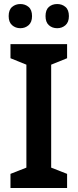

<svg xmlns="http://www.w3.org/2000/svg" viewBox="-20 -933 385 953"><path d="M313 0H32V-70L111 -101V-612L32 -644V-714H313V-644L234 -612V-101L313 -70ZM23 -853Q23 -884 40 -898.5Q57 -913 81 -913Q105 -913 122 -898.5Q139 -884 139 -853Q139 -823 122 -808Q105 -793 81 -793Q57 -793 40 -808Q23 -823 23 -853ZM206 -853Q206 -884 222.5 -898.5Q239 -913 264 -913Q288 -913 305 -898.5Q322 -884 322 -853Q322 -823 305 -808Q288 -793 264 -793Q239 -793 222.5 -808Q206 -823 206 -853Z"/></svg>

Font: Noto Sans Sinhala SemiCondensed SemiBold
Style: Regular
Weight: 600
Width: 4
Designer: Jelle Bosma - Monotype Design Team
Foundry: Monotype Imaging Inc.
Version: Version 2.006; ttfautohint (v1.8.4.7-5d5b)